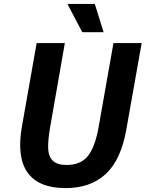

<svg xmlns="http://www.w3.org/2000/svg" viewBox="-20 -945 744 980"><path d="M463.9 -924.8 508.8 -780.8H399.9L324.2 -924.8ZM559.1 -725.1H703.1L625 -285.2Q597.7 -128.9 519.8 -56.9Q441.9 15.1 314.9 15.1Q177.2 15.1 120.8 -64.2Q64.5 -143.6 91.8 -298.8L167 -725.1H311L234.9 -290Q224.6 -229.5 225.8 -188Q227.1 -146.5 249.5 -124.8Q272 -103 319.8 -103Q393.1 -103 429.2 -149.4Q465.3 -195.8 482.9 -293.9Z"/></svg>

Font: Stilu SemiBold
Style: Italic
Weight: 600
Italic angle: -10°
Designer: Genilson Lima Santos
Foundry: Genilson Lima Santos
Version: Version 1.200;PS 001.200;hotconv 1.0.88;makeotf.lib2.5.64775